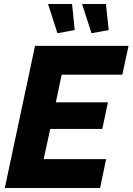

<svg xmlns="http://www.w3.org/2000/svg" viewBox="-20 -939 662 959"><path d="M220 -919H340L353 -789L267 -773ZM390 -919H509L523 -789L437 -773ZM155 -710H622L591 -566H288L259 -428H519L491 -295H231L198 -144H510L480 0H4Z"/></svg>

Font: Raleway-v4020 ExtraBold
Style: Italic
Weight: 800
Italic angle: -12°
Designer: Matt McInerney, Pablo Impallari, Rodrigo Fuenzalida
Foundry: Matt McInerney, Pablo Impallari, Rodrigo Fuenzalida
Version: Version 4.020;PS 004.020;hotconv 1.0.88;makeotf.lib2.5.64775